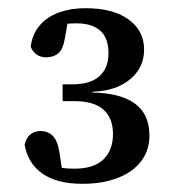

<svg xmlns="http://www.w3.org/2000/svg" viewBox="-20 -864 425 469"><path d="M181 -415Q119 -415 83.5 -440Q48 -465 40 -511Q44 -527 54 -535.5Q64 -544 79 -544Q96 -544 108 -533Q120 -522 125 -493L134 -434L103 -459Q116 -456 130 -454Q144 -452 162 -452Q209 -452 232.5 -474.5Q256 -497 256 -537Q256 -575 233 -596Q210 -617 160 -617H133V-658H156Q201 -658 223 -678Q245 -698 245 -734Q245 -771 225 -789Q205 -807 167 -807Q152 -807 139.5 -805.5Q127 -804 113 -801L148 -825L138 -768Q134 -744 122.5 -734Q111 -724 93 -724Q78 -724 68.5 -731.5Q59 -739 55 -750Q59 -781 77 -802Q95 -823 124 -833.5Q153 -844 189 -844Q256 -844 294 -816.5Q332 -789 332 -743Q332 -699 298 -670.5Q264 -642 207 -640L204 -638Q274 -637 309.5 -611Q345 -585 345 -533Q345 -497 325 -470.5Q305 -444 268 -429.5Q231 -415 181 -415Z"/></svg>

Font: Source Serif 4 Medium
Style: Regular
Weight: 500
Designer: Frank Grießhammer
Foundry: Adobe Systems Incorporated
Version: Version 4.004;hotconv 1.0.116;makeotfexe 2.5.65601